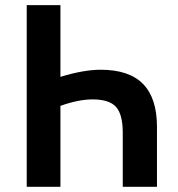

<svg xmlns="http://www.w3.org/2000/svg" viewBox="-20 -720 685 740"><path d="M212.9 -700.2V-423.8Q302.2 -451.2 368.2 -451.2Q477.5 -451.2 531.2 -396.5Q585 -341.8 585 -231V0H453.1V-209Q453.1 -279.3 427 -308.1Q400.9 -336.9 336.9 -336.9Q282.7 -336.9 212.9 -312V0H83V-700.2Z"/></svg>

Font: Fixel Text SemiBold
Style: Regular
Weight: 600
Width: 4
Designer: AlfaBravo + MacPaw
Foundry: Kyrylo Tkachov, Marchela Mozhyna, Serhii Makarenko, Maria Weinstein, Zakhar Kryvoshyya
Version: Version 1.211